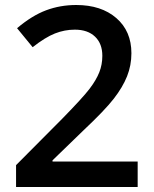

<svg xmlns="http://www.w3.org/2000/svg" viewBox="-20 -744 611 764"><path d="M527.8 0H43.9V-86.9L228 -272Q309.6 -355.5 336.2 -390.4Q362.8 -425.3 375 -456.1Q387.2 -486.8 387.2 -522Q387.2 -570.3 358.2 -598.1Q329.1 -626 277.8 -626Q236.8 -626 198.5 -610.8Q160.2 -595.7 109.9 -556.2L47.9 -631.8Q107.4 -682.1 163.6 -703.1Q219.7 -724.1 283.2 -724.1Q382.8 -724.1 442.9 -672.1Q502.9 -620.1 502.9 -532.2Q502.9 -483.9 485.6 -440.4Q468.3 -397 432.4 -350.8Q396.5 -304.7 313 -226.1L189 -106V-101.1H527.8Z"/></svg>

Font: TypoPRO Open Sans
Style: Regular
Weight: 600
Foundry: Ascender Corporation
Version: Version 1.10